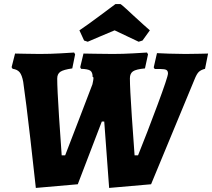

<svg xmlns="http://www.w3.org/2000/svg" viewBox="-20 -909 1042 943"><path d="M492 -312H480L362 -4L156 14Q150 -45 129 -227.5Q108 -410 94 -507Q88 -540 76.5 -554Q65 -568 42 -571L37 -579L54 -646Q67 -646 102.5 -645Q138 -644 175 -644Q227 -644 278 -647Q329 -650 344 -651L349 -642L335 -573Q292 -567 276.5 -556.5Q261 -546 261 -523Q261 -475 270 -334.5Q279 -194 283 -146H300L367 -320Q404 -418 434 -495Q439 -518 439 -524Q439 -530 437.5 -530.5Q436 -531 435 -531Q435 -554 423.5 -562Q412 -570 378 -571L374 -579L390 -646Q405 -646 447.5 -645Q490 -644 534 -644Q584 -644 635.5 -647Q687 -650 702 -651L707 -642L692 -573Q648 -569 633 -558.5Q618 -548 618 -524Q618 -477 627.5 -336Q637 -195 641 -146H658Q702 -255 753.5 -393.5Q805 -532 805 -548Q805 -561 797 -565.5Q789 -570 769 -570H740L735 -578L751 -648Q765 -647 810 -645.5Q855 -644 891 -644Q930 -644 961 -645Q992 -646 1002 -646L987 -571Q967 -566 956.5 -556Q946 -546 935 -518L722 -4L516 14ZM547 -889H570Q571 -892 600.5 -865Q630 -838 635 -833Q696 -777 716 -760L680 -710L661 -704Q559 -753 543 -760L467 -728L411 -704L393 -710L370 -760Q409 -786 468.5 -830.5Q528 -875 547 -889Z"/></svg>

Font: Alegreya ExtraBold
Style: Italic
Weight: 800
Italic angle: -7°
Designer: Juan Pablo del Peral
Foundry: Huerta Tipografica
Version: Version 2.007; ttfautohint (v1.6)